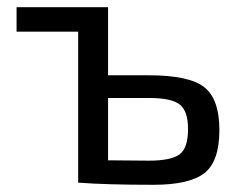

<svg xmlns="http://www.w3.org/2000/svg" viewBox="-20 -507 672 533"><path d="M280 -298H393Q505 -298 547 -265Q589 -232 589 -146Q589 -59 547.5 -26.5Q506 6 406 6Q274 6 197 0V-419H26V-487H280ZM280 -62 393 -61Q455 -61 478.5 -78.5Q502 -96 502 -149Q502 -198 479.5 -216.5Q457 -235 393 -235H280Z"/></svg>

Font: Exo 2
Style: Regular
Weight: 400
Designer: Natanael Gama
Version: Version 1.001;PS 001.001;hotconv 1.0.70;makeotf.lib2.5.58329